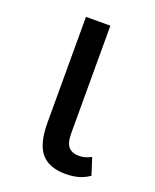

<svg xmlns="http://www.w3.org/2000/svg" viewBox="-108 -593 540 668"><g transform="rotate(20 162.0 -259.0)"><path d="M185.5 -527.8V-131.3Q185.5 -92.8 199 -78.9Q212.4 -64.9 236.8 -64.9Q249 -64.9 260.3 -68.1Q271.5 -71.3 282.2 -77.1L302.2 -14.6Q280.3 0 259.8 5.1Q239.3 10.3 213.9 10.3Q153.8 10.3 124.5 -23.7Q95.2 -57.6 95.2 -136.2V-527.8Z"/></g></svg>

Font: Roboto Web
Style: Regular
Weight: 400
Designer: Google
Version: Version 1.200310; 2013